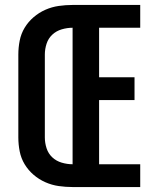

<svg xmlns="http://www.w3.org/2000/svg" viewBox="-20 -755 640 775"><path d="M273 0Q245 0 217 -4Q189 -8 163 -19.5Q137 -31 115.5 -49.5Q94 -68 79.5 -92Q65 -116 59.5 -144Q54 -172 54 -200V-535Q54 -563 59.5 -591Q65 -619 79.5 -643Q94 -667 115.5 -685.5Q137 -704 163 -715.5Q189 -727 217 -731Q245 -735 273 -735H546V-643H380V-443H523V-351H380V-92H546V0ZM273 -92V-643Q251 -643 229 -636.5Q207 -630 191 -615Q175 -600 168 -578.5Q161 -557 161 -535V-200Q161 -178 168 -156.5Q175 -135 191 -120Q207 -105 229 -98.5Q251 -92 273 -92Z"/></svg>

Font: Iosevka Custom SmBdEx
Style: Regular
Weight: 600
Width: 7
Monospace: yes
Designer: Belleve Invis
Foundry: Belleve Invis
Version: Version 11.2.4; ttfautohint (v1.8.4)